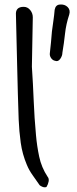

<svg xmlns="http://www.w3.org/2000/svg" viewBox="-20 -762 336 843"><path d="M222 -495Q211 -497 204 -507.5Q197 -518 199 -530Q202 -554 204 -577.5Q206 -601 208 -624Q211 -648 214.5 -671.5Q218 -695 220 -719Q224 -741 243 -742Q264 -744 277 -731Q290 -718 284 -698Q270 -656 265.5 -614Q261 -572 254 -531Q254 -517 244.5 -503.5Q235 -490 222 -495ZM184 59Q176 62 167 58.5Q158 55 154 51Q139 29 123.5 7.5Q108 -14 98 -38Q78 -85 71 -135.5Q64 -186 62 -237Q58 -352 55.5 -466.5Q53 -581 50 -696Q47 -732 84 -732Q101 -732 112.5 -718Q124 -704 124 -686L120 -469Q125 -394 128 -319Q131 -244 138 -169Q142 -122 152 -74.5Q162 -27 189 14Q196 22 193.5 35Q191 48 184 59Z"/></svg>

Font: Mynerve
Style: Regular
Weight: 400
Designer: Carolina Short
Foundry: Carolina Short
Version: Version 1.000; ttfautohint (v1.8.4.7-5d5b)